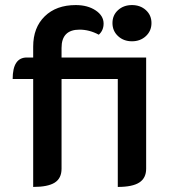

<svg xmlns="http://www.w3.org/2000/svg" viewBox="-20 -729 681 758"><path d="M111 -417H30Q30 -502 86 -502H111V-545Q111 -620 156.5 -664.5Q202 -709 279 -709Q326 -709 357.5 -688Q389 -667 389 -636Q389 -609 370 -592Q333 -612 294 -612Q223 -612 223 -540V-502H557V-63Q557 -26 530 -8.5Q503 9 445 9V-417H223V-63Q223 -25 196 -8Q169 9 111 9ZM424 -638Q424 -669 446 -689Q468 -709 501 -709Q534 -709 556 -689Q578 -669 578 -638Q578 -607 556 -586.5Q534 -566 501 -566Q468 -566 446 -586.5Q424 -607 424 -638Z"/></svg>

Font: K2D SemiBold
Style: Regular
Weight: 600
Designer: Katatrad Aksorn Co.,Ltd.
Foundry: Cadson Demak Co.,Ltd.
Version: Version 1.000; ttfautohint (v1.6)